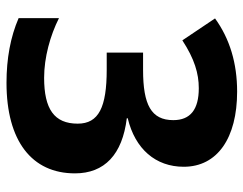

<svg xmlns="http://www.w3.org/2000/svg" viewBox="-102 -662 774 611"><g transform="rotate(90 285.5 -357.0)"><path d="M511.2 -554.2C511.2 -661.1 419.9 -724.1 272 -724.1C181.6 -724.1 104 -700.7 39.1 -653.8L108.9 -549.8C168 -588.4 214.4 -602.1 261.2 -602.1C329.1 -602.1 362.8 -575.2 362.8 -521C362.8 -450.7 314 -424.8 203.1 -424.8H147.9V-309.1H202.1C321.8 -309.1 374 -283.7 374 -216.8C374 -142.1 327.6 -109.9 228 -109.9C163.1 -109.9 93.3 -129.4 38.1 -157.2V-28.8C98.1 -2.9 166.5 9.8 244.1 9.8C429.2 9.8 532.2 -70.8 532.2 -208C532.2 -302.2 472.2 -358.9 356.9 -373V-376C454.6 -399.4 511.2 -464.8 511.2 -554.2Z"/></g></svg>

Font: Open Sans bold
Style: Bold
Weight: 700
Foundry: Ascender Corporation
Version: Version 1.100;PS 001.100;hotconv 1.0.88;makeotf.lib2.5.64775